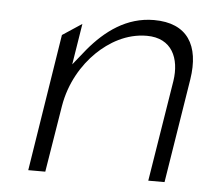

<svg xmlns="http://www.w3.org/2000/svg" viewBox="-39 -469 533 494"><g transform="rotate(5 227.5 -221.5)"><path d="M51 -15H95L123 -187C133 -247 163 -296 197 -329C228 -359 272 -386 325 -386C390 -386 412 -335 403 -276L361 -15H403L446 -284C460 -373 426 -428 340 -428C269 -428 215 -387 173 -337L140 -296L157 -402L107 -369Z"/></g></svg>

Font: Charger Sport
Style: HLObl
Weight: 100
Designer: Jasper
Foundry: Cannot Into Space Fonts
Version: Version 1.1